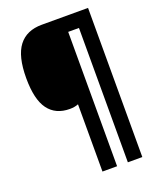

<svg xmlns="http://www.w3.org/2000/svg" viewBox="-161 -853 871 1073"><g transform="rotate(-20 275.0 -316.5)"><path d="M496 127H410V-672H346V127H259V-273Q237 -264 208 -264Q124 -264 80.5 -323Q37 -382 37 -509Q37 -639 83.5 -699.5Q130 -760 221 -760H496Z"/></g></svg>

Font: Noto Sans Lao Condensed Black
Style: Regular
Weight: 900
Width: 3
Designer: Monotype Design Team
Foundry: Monotype Imaging Inc.
Version: Version 2.003; ttfautohint (v1.8.4.7-5d5b)